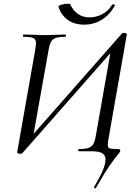

<svg xmlns="http://www.w3.org/2000/svg" viewBox="-20 -810 737 1028"><path d="M490 198Q487 198 484.5 195.5Q482 193 484 190Q545 90 545 45Q545 21 527.5 10.5Q510 0 474 0H401Q399 0 399 -6Q399 -12 401 -12Q436 -12 453.5 -18Q471 -24 479.5 -38.5Q488 -53 493 -83L576 -555H597L98 12Q96 13 92 13Q88 13 86 13Q81 13 76 10.5Q71 8 72 5L169 -546Q173 -572 173 -578Q173 -599 159 -606Q145 -613 106 -613Q103 -613 103 -619Q103 -625 105 -625L154 -624Q192 -622 216 -622Q246 -622 288 -624L331 -625Q333 -625 333 -619Q333 -613 331 -613Q296 -613 279 -607Q262 -601 253.5 -586.5Q245 -572 240 -542L155 -65H135L634 -632Q637 -634 646 -634Q651 -634 655.5 -631Q660 -628 659 -625L563 -79Q557 -48 557 -34Q557 -19 567.5 -15.5Q578 -12 615 -12Q619 -12 621.5 -9Q624 -6 624 -2Q624 3 609 20.5Q594 38 566.5 77.5Q539 117 493 197Q493 198 490 198ZM293 -774Q292 -780 309.5 -785Q327 -790 343 -790Q355 -790 356 -787Q371 -754 397 -735.5Q423 -717 460 -717Q494 -717 526.5 -733.5Q559 -750 581 -785Q582 -787 586 -787Q590 -787 593 -784.5Q596 -782 595 -780Q567 -730 524.5 -704Q482 -678 431 -678Q377 -678 341.5 -704.5Q306 -731 293 -774Z"/></svg>

Font: Cormorant Garamond Medium
Style: Italic
Weight: 500
Italic angle: -10°
Designer: Christian Thalmann (Catharsis Fonts)
Foundry: Catharsis Fonts
Version: Version 4.000